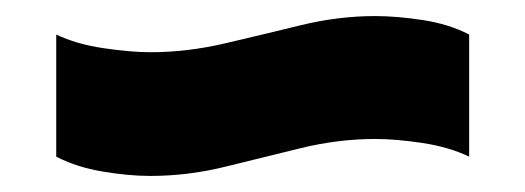

<svg xmlns="http://www.w3.org/2000/svg" viewBox="-20 -469 654 239"><path d="M167 -250Q140 -250 107.5 -255.5Q75 -261 50 -274V-426Q75 -414 109 -409Q143 -404 167 -404Q213 -404 260 -415Q307 -426 354 -437.5Q401 -449 447 -449Q474 -449 506.5 -444Q539 -439 564 -426V-274Q539 -286 506 -291Q473 -296 447 -296Q401 -296 354 -284.5Q307 -273 260.5 -261.5Q214 -250 167 -250Z"/></svg>

Font: Pathway Extreme 28pt Black
Style: Regular
Weight: 900
Designer: Eduardo Rodriguez Tunni
Foundry: Eduardo Rodriguez Tunni
Version: Version 1.001;gftools[0.9.26]